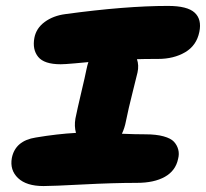

<svg xmlns="http://www.w3.org/2000/svg" viewBox="-20 -706 696 649"><path d="M127 -77.1Q69.3 -77.1 41 -104Q12.7 -130.9 20 -171.9Q31.7 -230.5 101.1 -241.2Q173.8 -253.4 236.8 -256.8Q230.5 -279.3 234.9 -305.2Q241.2 -336.4 254.6 -393.1Q268.1 -449.7 272 -470.2Q275.9 -488.8 278.8 -496.1Q267.1 -495.1 233.2 -491.9Q199.2 -488.8 185.1 -488.8Q129.4 -488.8 109.1 -513.7Q88.9 -538.6 96.2 -578.1Q102.5 -610.8 131.1 -631.8Q159.7 -652.8 200.2 -658.2Q403.8 -686 547.9 -686Q613.3 -686 637.9 -663.3Q662.6 -640.6 653.8 -598.1Q644.5 -552.2 606 -529.5Q567.4 -506.8 514.2 -506.8Q464.8 -506.8 442.9 -505.9Q450.2 -485.4 444.8 -460.9Q442.4 -449.2 428.2 -393.8Q414.1 -338.4 405.8 -296.9Q401.4 -273.4 392.1 -253.9Q438 -252 471.2 -252Q508.3 -252 533 -245.1Q557.6 -238.3 568.1 -226.8Q578.6 -215.3 582.5 -200.4Q586.4 -185.5 582 -168.9Q573.7 -128.9 537.4 -108.4Q501 -87.9 442.9 -87.9Q363.3 -87.9 260.5 -82.5Q157.7 -77.1 127 -77.1Z"/></svg>

Font: Shantell Sans Irregular Bouncy
Style: Italic
Weight: 800
Italic angle: -11.31°
Designer: Stephen Nixon, Anya Danilova, Shantell Martin
Foundry: Arrow Type
Version: Version 1.006;[9816181b4]